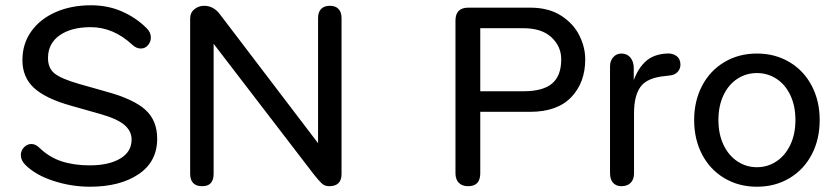

<svg xmlns="http://www.w3.org/2000/svg" viewBox="-20 -699 3170 728"><path d="M76 -74Q59 -91 59 -111Q59 -128 71 -140.5Q83 -153 99 -153Q114 -153 128 -140Q166 -103 213 -87.5Q260 -72 320 -72Q392 -72 435.5 -97.5Q479 -123 479 -170Q479 -202 451.5 -225.5Q424 -249 356 -268L250 -298Q153 -325 109 -365.5Q65 -406 65 -471Q65 -533 98.5 -580Q132 -627 191 -653Q250 -679 325 -679Q389 -679 442.5 -655.5Q496 -632 535 -593Q552 -577 552 -557Q552 -540 541 -527.5Q530 -515 514 -515Q497 -515 482 -529Q410 -596 324 -596Q250 -596 206 -565Q162 -534 162 -479Q162 -440 187.5 -420Q213 -400 279 -381L385 -351Q487 -323 531.5 -282.5Q576 -242 576 -173Q576 -86 505.5 -38.5Q435 9 321 9Q251 9 183 -13Q115 -35 76 -74Z M701 -40V-629Q701 -651 717 -664Q733 -677 754 -677Q789 -677 813 -646L1186 -156V-631Q1186 -653 1197.5 -665Q1209 -677 1231 -677Q1252 -677 1263.5 -665Q1275 -653 1275 -631V-39Q1275 7 1228 7Q1211 7 1199.5 -4Q1188 -15 1169 -39L790 -533V-40Q790 -17 779.5 -5Q769 7 746 7Q724 7 712.5 -5Q701 -17 701 -40Z M1707 -42V-621Q1707 -670 1756 -670H1990Q2060 -670 2107 -640Q2154 -610 2176.5 -565Q2199 -520 2199 -474Q2199 -386 2146 -330.5Q2093 -275 1990 -275H1801V-42Q1801 7 1755 7Q1732 7 1719.5 -6Q1707 -19 1707 -42ZM2108 -474Q2108 -523 2071 -557.5Q2034 -592 1965 -592H1801V-353H1965Q2039 -353 2073.5 -382.5Q2108 -412 2108 -474Z M2293 -42V-447Q2293 -469 2305.5 -482.5Q2318 -496 2336 -496Q2358 -496 2370.5 -480.5Q2383 -465 2383 -441V-395Q2400 -441 2429 -467Q2458 -493 2507 -496Q2529 -498 2544.5 -487Q2560 -476 2560 -454Q2560 -438 2549.5 -426.5Q2539 -415 2521 -413L2505 -411Q2435 -405 2409.5 -371Q2384 -337 2384 -270V-42Q2384 -19 2371.5 -6Q2359 7 2336 7Q2316 7 2304.5 -6Q2293 -19 2293 -42Z M2612 -244Q2612 -316 2642 -373.5Q2672 -431 2726.5 -463.5Q2781 -496 2850 -496Q2919 -496 2973.5 -463.5Q3028 -431 3058 -373.5Q3088 -316 3088 -244Q3088 -171 3058 -113.5Q3028 -56 2973.5 -23.5Q2919 9 2850 9Q2781 9 2726.5 -23.5Q2672 -56 2642 -113.5Q2612 -171 2612 -244ZM2996 -244Q2996 -297 2977 -337.5Q2958 -378 2924.5 -400Q2891 -422 2850 -422Q2809 -422 2775.5 -400Q2742 -378 2723 -337.5Q2704 -297 2704 -244Q2704 -191 2723 -150.5Q2742 -110 2775.5 -87.5Q2809 -65 2850 -65Q2891 -65 2924.5 -87.5Q2958 -110 2977 -150.5Q2996 -191 2996 -244Z"/></svg>

Font: SN Pro
Style: Regular
Weight: 400
Designer: Tobias Whetton
Foundry: Supernotes
Version: Version 1.003